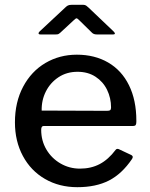

<svg xmlns="http://www.w3.org/2000/svg" viewBox="-20 -767 622 797"><path d="M312 -67Q358 -67 394 -86Q430 -105 460 -145Q463 -149 467 -149Q472 -149 475 -147L526 -123Q531 -120 531 -115Q531 -112 528 -107Q486 -45 432 -17.5Q378 10 301 10Q226 10 167 -24Q108 -58 75 -119.5Q42 -181 42 -259Q42 -343 76 -407Q110 -471 168.5 -505.5Q227 -540 299 -540Q373 -540 429 -507.5Q485 -475 515.5 -413Q546 -351 546 -266V-262Q546 -253 543.5 -248.5Q541 -244 531 -244H161Q151 -244 151 -228Q151 -183 172.5 -146.5Q194 -110 231 -88.5Q268 -67 312 -67ZM424 -307Q434 -307 437.5 -310Q441 -313 441 -321Q441 -360 424.5 -394Q408 -428 376.5 -448.5Q345 -469 302 -469Q257 -469 223 -446.5Q189 -424 170.5 -387.5Q152 -351 153 -308ZM310 -682Q301 -691 298 -691Q294 -691 285 -682L230 -631Q224 -626 221 -625Q218 -624 210 -624H148Q140 -624 140 -629Q140 -632 145 -637L250 -735Q256 -741 261.5 -744Q267 -747 277 -747H326Q333 -747 338 -743.5Q343 -740 347 -736L451 -637Q457 -631 457 -628Q457 -624 449 -624H382Q369 -624 362 -631Z"/></svg>

Font: Libre Franklin Medium
Style: Regular
Weight: 500
Designer: Pablo Impallari, Rodrigo Fuenzalida
Foundry: Impallari Type
Version: Version 1.002; ttfautohint (v1.5)